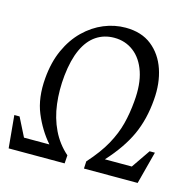

<svg xmlns="http://www.w3.org/2000/svg" viewBox="-99 -719 822 815"><g transform="rotate(15 311.5 -311.5)"><path d="M8 0 -5.4 -143H17.7L59.1 -60.9H170.7Q127.3 -110.7 100.3 -175.7Q73.4 -240.7 81 -328.5Q87 -399.8 111.9 -454.7Q136.8 -509.5 175.5 -547.3Q214.3 -585.1 260.8 -604.3Q307.3 -623.5 355.9 -623.5Q425.8 -623.5 471 -587.6Q516.2 -551.7 536.4 -492Q556.6 -432.3 550.4 -359.1Q543.6 -271.5 511.9 -202.1Q480.2 -132.8 414.6 -60.9H532.9L589.2 -143H612.4L574.9 0H338.9L340.5 -32Q389.7 -86.7 416.2 -134.8Q442.7 -182.8 454.9 -230.1Q467.1 -277.4 471.5 -330.6Q478.6 -406.8 460.7 -460.1Q442.8 -513.3 406 -541.4Q369.2 -569.6 320.4 -569.6Q276 -569.6 241.6 -546.6Q207.3 -523.6 185.9 -477.3Q164.5 -431 156.9 -360.1Q150.2 -295.1 157.7 -234.9Q165.1 -174.8 189.6 -124Q214 -73.2 256.5 -36L254 0Z"/></g></svg>

Font: Ancizar Serif Light
Style: Italic
Weight: 300
Italic angle: -4°
Designer: Cesar Puertas, Viviana Monsalve, Julian Moncada, Julian Prieto, Jose Castro, Felipe Aragon, Mariel Hernandez, Sara Alarc
Version: Version 8.100